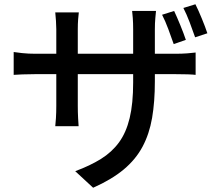

<svg xmlns="http://www.w3.org/2000/svg" viewBox="-20 -821 1040 911"><path d="M806.2 -769Q819.3 -741.2 835.7 -701.2Q852.1 -661.1 861.8 -631.8L804.2 -611.8Q793 -644 778.6 -682.9Q764.2 -721.7 749 -751ZM907.2 -800.8Q921.4 -772.5 937.7 -732.7Q954.1 -692.9 963.9 -663.1L905.8 -644Q894.5 -676.8 879.9 -715.3Q865.2 -753.9 850.1 -783.2ZM44.9 -574.2Q54.7 -572.3 84.5 -569.1Q114.3 -565.9 148.9 -565.9H247.1V-682.1Q247.1 -700.2 245.6 -721.4Q244.1 -742.7 242.2 -762.2H354Q352.5 -751.5 350.8 -730.2Q349.1 -709 349.1 -681.2V-565.9H611.8V-682.1Q611.8 -711.9 610.1 -735.1Q608.4 -758.3 606.9 -769H720.2Q719.2 -758.3 717 -735.1Q714.8 -711.9 714.8 -682.1V-565.9H808.1Q844.7 -565.9 869.1 -567.9Q893.6 -569.8 908.2 -571.8V-465.8Q897 -467.3 871.1 -468.3Q845.2 -469.2 809.1 -469.2H714.8V-435.1Q714.8 -338.4 701.7 -261.7Q688.5 -185.1 656.2 -124.8Q624 -64.5 566.9 -16.8Q509.8 30.8 421.9 69.8L336.9 -8.8Q407.2 -34.7 459 -66.9Q510.7 -99.1 544.7 -145.5Q578.6 -191.9 595.2 -260.7Q611.8 -329.6 611.8 -429.2V-469.2H349.1V-318.8Q349.1 -289.1 350.6 -260.7Q352.1 -232.4 353 -222.2H242.2Q243.7 -232.4 245.4 -260.3Q247.1 -288.1 247.1 -318.8V-469.2H148.9Q113.8 -469.2 85.4 -468Q57.1 -466.8 44.9 -465.8Z"/></svg>

Font: Source Han Sans CN Medium
Style: Regular
Weight: 500
Designer: Ryoko NISHIZUKA  (kana, bopomofo & ideographs); Paul D. Hunt (Latin, Greek & Cyrillic); Sandoll Communications , Soo-you
Foundry: Adobe
Version: Version 2.004;hotconv 1.0.118;makeotfexe 2.5.65603